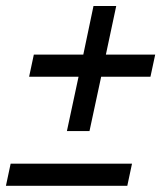

<svg xmlns="http://www.w3.org/2000/svg" viewBox="-45 -638 534 635"><path d="M391.6 -96.7 376 -23.4H-25.4L-9.8 -96.7ZM468.3 -457.5 452.6 -384.3H289.6L251 -204.6H176.3L214.8 -384.3H51.3L66.9 -457.5H230.5L264.2 -618.2H339.4L305.2 -457.5Z"/></svg>

Font: Anka/Coder Narrow
Style: Italic
Weight: 400
Width: 3
Italic angle: -12°
Monospace: yes
Version: Version 001.100